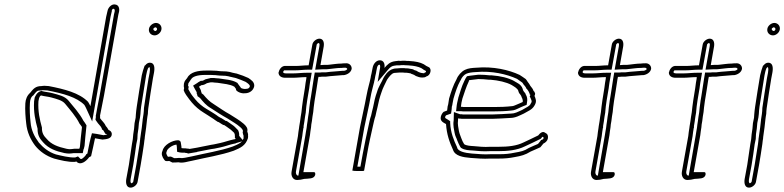

<svg xmlns="http://www.w3.org/2000/svg" viewBox="-20 -781 3590 879"><path d="M96 -308C94 -277 97 -241 100 -216C104 -175 120 -142 141 -114C162 -88 191 -67 228 -55C255 -48 292 -38 324 -40L329 -42C348 -21 375 -43 388 -61L397 -66C404 -93 408 -118 415 -148C427 -146 438 -144 449 -142C469 -144 492 -146 492 -168C491 -178 485 -183 477 -186C474 -191 469 -200 465 -203C459 -218 447 -227 438 -240C439 -244 438 -248 438 -252C444 -282 450 -313 456 -343L520 -704C521 -712 523 -719 525 -727C528 -743 523 -758 509 -760C493 -765 475 -748 472 -730C470 -721 468 -713 466 -704L394 -295C390 -303 387 -309 383 -315C343 -356 275 -373 203 -387C190 -388 179 -389 171 -387C143 -387 133 -375 118 -356C104 -344 97 -326 96 -308ZM117 -310C118 -325 122 -336 129 -342L131 -343L133 -345C148 -364 149 -367 168 -367H170L173 -368C175 -368 186 -368 197 -367C270 -353 331 -336 366 -301C370 -295 372 -290 375 -284L402 -225L486 -704C487 -711 490 -719 492 -730V-734C495 -742 500 -741 500 -741L501 -740H502C502 -740 507 -738 505 -728C502 -717 501 -712 500 -704L436 -343C429 -311 425 -283 419 -253L418 -250L419 -247C419 -243 418 -241 418 -240L417 -233L421 -227C431 -211 442 -204 446 -193L447 -188L451 -186C453 -185 456 -179 459 -174L462 -169L467 -167C470 -166 471 -165 471 -165C468 -164 459 -163 454 -162L422 -168L401 -171L395 -149C388 -122 385 -100 380 -78L375 -75L373 -71C370 -68 368 -64 364 -61C353 -51 350 -51 345 -57L337 -65L324 -60C297 -59 261 -68 236 -74C202 -85 178 -105 158 -128C138 -155 123 -184 120 -221C117 -246 115 -281 117 -310ZM136 -316C133 -268 142 -228 152 -192C151 -160 165 -143 177 -130C202 -101 235 -89 276 -80H277C283 -79 288 -78 296 -78C304 -78 310 -79 317 -80H359L362 -96C366 -104 365 -107 366 -110L367 -111V-112C369 -139 372 -169 375 -197L376 -207L373 -212C370 -218 364 -225 362 -228C344 -263 315 -294 294 -320C276 -342 246 -347 222 -354C204 -359 187 -360 176 -363L170 -365L164 -363C148 -357 142 -340 140 -337L139 -335L136 -317ZM156 -318 159 -332C162 -339 163 -342 168 -344C182 -340 199 -339 214 -335C239 -328 265 -322 278 -306C300 -279 328 -248 344 -215C348 -210 352 -205 355 -200V-196C352 -166 348 -138 346 -110C345 -107 345 -104 344 -102C343 -102 343 -101 343 -100H320C312 -99 305 -98 299 -98C294 -98 290 -99 284 -100C244 -109 215 -120 194 -145C181 -158 171 -172 172 -197C162 -233 153 -272 156 -318Z M662 -649C659 -633 671 -619 688 -619C702 -619 717 -632 719 -646C722 -662 710 -676 694 -676C680 -676 664 -663 662 -649ZM629 -436C621 -388 613 -340 606 -292C604 -280 603 -268 602 -257L601 -242L596 -217C595 -201 593 -182 590 -166C590 -159 588 -151 588 -144L584 -121C579 -89 575 -57 570 -26L558 39C555 58 559 78 578 78C592 78 608 65 610 51L624 -26C630 -58 634 -90 639 -121L641 -138C642 -143 643 -149 643 -154C645 -166 647 -184 649 -197C650 -209 652 -221 653 -233C654 -241 655 -250 657 -260C657 -268 658 -277 659 -286C666 -331 672 -377 680 -422L685 -448C689 -470 688 -494 666 -494C658 -494 650 -489 646 -483C645 -482 643 -481 642 -480C637 -466 632 -451 629 -436ZM682 -649C682 -651 689 -656 691 -656C696 -656 700 -651 699 -646C698 -643 694 -639 692 -639C686 -639 681 -645 682 -649ZM649 -436C651 -447 654 -460 658 -469L660 -471L663 -474C664 -474 669 -472 665 -448L660 -422C652 -376 646 -331 639 -286V-285V-284C639 -277 638 -268 637 -259C635 -248 634 -239 633 -233V-232V-231C632 -221 630 -207 629 -196C626 -181 625 -164 623 -154V-152L622 -150C622 -148 622 -143 621 -138V-137L619 -120C613 -88 610 -58 604 -26L590 51C590 53 584 58 582 58C581 58 575 56 578 39L590 -26C595 -57 600 -90 604 -121L609 -145V-147C609 -152 610 -159 610 -167C613 -184 615 -202 616 -218L621 -243L623 -259C624 -271 624 -280 626 -292C634 -341 641 -388 649 -436Z M721 -80C719 -67 730 -51 736 -45C742 -42 749 -44 755 -44C759 -42 764 -40 769 -37C778 -37 787 -37 797 -38C818 -33 840 -42 859 -45C923 -60 990 -70 1050 -91C1081 -104 1104 -114 1115 -148C1115 -151 1116 -154 1116 -156C1115 -158 1115 -160 1116 -163C1116 -168 1114 -173 1112 -179C1116 -194 1106 -205 1096 -214C1075 -232 1056 -242 1033 -257C1007 -271 984 -288 959 -304C940 -315 924 -332 911 -348L903 -354C903 -357 902 -359 901 -361C900 -370 895 -377 891 -384C894 -386 899 -389 902 -391C911 -391 919 -395 927 -400L939 -403H940C941 -403 942 -404 944 -404H954C957 -404 960 -403 962 -403C967 -403 971 -402 976 -402C1005 -397 1033 -396 1053 -384C1056 -380 1059 -376 1061 -373L1060 -370C1065 -361 1084 -352 1101 -354C1122 -354 1140 -366 1144 -387C1145 -406 1130 -415 1117 -424C1102 -431 1084 -438 1067 -443C1064 -444 1062 -445 1059 -445L1045 -448C1037 -451 1026 -453 1016 -454C1009 -454 1000 -455 990 -455L980 -456L972 -457C964 -457 955 -458 947 -458H924C888 -458 851 -452 837 -424C832 -417 827 -413 824 -405C824 -403 823 -401 822 -398C821 -390 821 -383 823 -378L821 -368C824 -356 839 -336 846 -327L858 -312C873 -294 893 -277 913 -265L932 -253C943 -245 955 -239 965 -231L977 -223L981 -222L995 -213L1002 -209L1007 -208C1015 -202 1023 -198 1030 -192C1037 -188 1045 -179 1052 -173C1054 -169 1056 -164 1055 -158C1056 -156 1056 -154 1055 -151C1057 -149 1057 -147 1059 -145C1056 -144 1054 -143 1051 -143C1027 -138 1010 -131 987 -126L959 -120C951 -119 941 -117 932 -115C915 -111 898 -109 882 -105L847 -99L846 -100C843 -100 839 -101 835 -101C831 -102 827 -102 823 -102C820 -102 816 -102 811 -103C811 -112 808 -124 807 -132C805 -135 802 -138 796 -139C768 -139 729 -117 724 -90C722 -87 721 -83 721 -80ZM741 -80 742 -84 743 -87 744 -90C746 -99 767 -117 788 -119C790 -111 790 -104 790 -99L791 -86L804 -83C811 -82 816 -82 819 -82H826L829 -81H831C831 -81 835 -80 837 -80L841 -78L882 -85L883 -86C897 -89 916 -92 934 -96C942 -98 952 -99 958 -100H959L988 -106C1012 -111 1031 -119 1051 -123C1060 -124 1061 -126 1061 -126L1088 -134C1080 -125 1067 -119 1045 -110C988 -90 921 -80 858 -65C835 -61 817 -55 804 -58H801H798C791 -57 783 -57 777 -57C773 -60 769 -61 767 -62L763 -64H758C753 -64 750 -63 749 -63C744 -69 741 -79 741 -80ZM842 -397C842 -399 842 -399 844 -402C846 -405 847 -407 852 -414L853 -416L855 -418C861 -430 883 -438 920 -438H943C949 -438 958 -437 967 -437L975 -436L986 -435H987C995 -435 1004 -434 1012 -434C1022 -433 1029 -431 1036 -429H1037L1054 -425H1055C1056 -425 1057 -424 1058 -424H1059C1074 -419 1092 -412 1105 -406C1120 -396 1124 -391 1124 -386C1122 -379 1118 -374 1105 -374H1104H1103C1097 -373 1086 -376 1082 -379V-381L1077 -387C1076 -388 1073 -393 1069 -398L1068 -400L1066 -402C1041 -417 1009 -417 982 -422H981H979C978 -422 973 -423 967 -423C966 -423 963 -424 958 -424H948C941 -424 941 -423 941 -423C934 -421 939 -422 937 -422L921 -418L917 -416C910 -412 908 -411 905 -411H899L894 -408C890 -406 885 -403 883 -401L864 -389L873 -372C878 -364 881 -359 881 -355L880 -353L881 -352C882 -349 883 -347 883 -347L884 -341L896 -332C910 -315 924 -298 945 -286C970 -270 995 -253 1021 -239C1045 -223 1062 -215 1081 -198C1091 -189 1093 -183 1092 -180L1091 -175L1092 -170C1093 -165 1094 -162 1095 -160V-152V-147C1093 -143 1092 -142 1091 -140L1075 -159C1076 -171 1072 -181 1070 -185L1068 -187L1066 -189C1061 -193 1054 -203 1044 -209C1034 -217 1027 -220 1021 -225L1018 -227L1012 -228L1008 -231L992 -241L989 -242L979 -248C968 -257 955 -264 946 -270L926 -282C907 -293 888 -309 874 -326L862 -341C856 -348 846 -365 842 -373L844 -384L841 -388C841 -388 841 -392 842 -397Z M1255 -448C1256 -433 1268 -425 1286 -425H1320C1341 -425 1361 -428 1383 -428L1382 -419C1380 -410 1378 -395 1376 -379C1370 -344 1363 -299 1360 -267C1358 -253 1355 -240 1354 -227L1350 -203L1349 -195C1347 -182 1345 -170 1344 -158L1315 4C1311 24 1321 43 1340 43C1351 43 1362 41 1373 38C1393 36 1417 39 1423 20C1424 12 1423 7 1417 7H1369L1399 -162C1400 -173 1402 -185 1404 -198C1404 -206 1406 -216 1408 -227C1409 -241 1412 -254 1414 -268C1415 -280 1417 -298 1420 -318C1423 -334 1425 -351 1428 -367C1431 -388 1434 -408 1436 -419L1438 -429C1443 -429 1448 -429 1454 -430H1472C1499 -434 1521 -434 1548 -437H1554C1569 -439 1587 -449 1590 -466C1591 -481 1578 -494 1560 -491C1554 -491 1548 -491 1543 -490C1525 -490 1508 -487 1489 -485C1487 -485 1483 -484 1479 -484H1463L1447 -483L1462 -568C1465 -587 1460 -604 1442 -604C1429 -604 1412 -591 1410 -577L1393 -482C1371 -482 1353 -479 1333 -479H1282C1268 -477 1258 -463 1255 -448ZM1276 -451C1278 -457 1281 -459 1281 -459H1330C1352 -459 1369 -462 1389 -462H1409L1430 -577C1430 -579 1436 -584 1438 -584C1440 -584 1445 -583 1442 -568L1423 -462L1461 -464H1476C1481 -464 1485 -465 1486 -465H1487C1507 -467 1524 -470 1540 -470H1542H1544C1546 -470 1550 -471 1556 -471H1558H1559C1563 -472 1569 -469 1570 -465C1569 -463 1564 -458 1556 -457H1551H1550C1525 -454 1501 -454 1473 -450H1455H1454C1450 -449 1446 -449 1441 -449H1421L1416 -419C1414 -408 1411 -388 1408 -367C1405 -349 1403 -333 1400 -318V-317C1397 -297 1395 -279 1394 -267C1392 -253 1389 -239 1388 -226C1386 -215 1385 -206 1384 -197C1382 -183 1379 -171 1378 -161L1346 23H1344C1340 23 1333 17 1335 4L1364 -159V-160C1365 -171 1367 -182 1369 -195L1370 -196V-204L1374 -228V-229C1375 -241 1378 -253 1380 -267V-268V-269C1382 -300 1390 -344 1396 -379V-380C1398 -395 1400 -410 1402 -419L1407 -448H1387C1363 -448 1342 -445 1323 -445H1289C1278 -445 1277 -449 1276 -451Z M1593 0C1597 1 1606 2 1618 2H1624C1638 2 1647 2 1647 0L1661 -78C1668 -120 1678 -162 1687 -203C1691 -220 1694 -236 1699 -250C1701 -262 1705 -275 1708 -289C1712 -311 1719 -338 1726 -357C1733 -380 1743 -396 1752 -416C1759 -426 1771 -444 1784 -447C1788 -447 1792 -448 1796 -448C1800 -448 1805 -449 1810 -449H1824C1830 -448 1835 -448 1841 -448C1844 -448 1847 -447 1849 -447C1853 -446 1856 -446 1860 -445L1863 -443C1867 -442 1871 -440 1876 -438L1884 -433C1893 -429 1903 -426 1913 -426C1921 -426 1927 -427 1932 -431C1951 -435 1959 -467 1942 -474L1932 -479C1917 -491 1898 -497 1874 -500C1866 -501 1859 -501 1851 -502C1845 -502 1840 -502 1834 -503C1826 -503 1818 -503 1811 -502C1810 -502 1808 -503 1807 -503C1801 -502 1795 -502 1790 -501C1765 -498 1754 -486 1740 -470C1743 -488 1737 -505 1719 -505C1702 -505 1689 -488 1686 -471L1683 -456C1682 -449 1680 -441 1678 -433L1677 -426C1676 -420 1674 -414 1673 -408C1670 -395 1666 -382 1663 -368C1661 -359 1659 -349 1657 -339C1649 -294 1637 -245 1628 -198ZM1616 -18 1648 -198C1657 -244 1669 -293 1677 -339C1678 -347 1681 -358 1683 -367C1686 -381 1690 -393 1693 -406V-407V-408C1694 -412 1696 -418 1697 -426L1698 -432C1701 -444 1702 -449 1703 -456L1706 -471C1708 -482 1715 -485 1716 -485C1718 -485 1722 -484 1720 -470L1709 -406L1754 -459C1767 -474 1772 -479 1789 -481H1790H1791C1793 -481 1791 -481 1796 -482H1808H1810C1814 -483 1822 -483 1828 -483C1836 -482 1841 -482 1846 -482C1857 -481 1862 -481 1869 -480C1891 -477 1907 -472 1918 -463L1919 -462L1930 -456C1931 -455 1930 -452 1929 -450L1925 -449L1922 -446H1917C1911 -446 1904 -448 1897 -451L1888 -456L1887 -457C1883 -458 1877 -460 1874 -461L1872 -464H1869C1862 -466 1858 -466 1857 -466L1854 -467H1853C1852 -467 1850 -468 1845 -468C1839 -468 1835 -468 1831 -469H1830H1814C1806 -469 1801 -468 1800 -468C1793 -468 1788 -467 1787 -467H1785L1782 -466C1755 -460 1741 -433 1736 -425L1735 -423L1734 -421C1727 -404 1713 -385 1706 -360C1698 -339 1692 -312 1688 -290C1685 -276 1681 -264 1679 -252C1673 -236 1671 -220 1667 -204C1658 -163 1649 -121 1641 -78L1630 -18H1627H1621Z M1998 -246C1994 -226 2010 -220 2022 -213C2025 -166 2038 -130 2054 -95C2063 -67 2099 -61 2135 -58C2163 -56 2193 -53 2224 -55H2263C2291 -55 2312 -57 2337 -62C2366 -67 2385 -72 2409 -87C2424 -94 2440 -100 2454 -107C2459 -113 2464 -119 2468 -124C2476 -127 2486 -136 2488 -146C2491 -162 2485 -169 2476 -173C2464 -183 2451 -170 2444 -161C2422 -151 2400 -139 2377 -129C2345 -113 2306 -109 2263 -109H2224C2196 -107 2173 -110 2149 -112C2133 -113 2115 -114 2105 -121C2100 -129 2095 -139 2092 -148C2088 -160 2084 -167 2081 -181C2079 -196 2074 -212 2077 -231V-239C2080 -238 2084 -238 2087 -238C2092 -237 2096 -237 2099 -237H2233C2261 -238 2288 -239 2315 -241C2340 -241 2358 -252 2378 -261C2396 -272 2416 -278 2427 -298C2439 -317 2432 -330 2427 -342C2429 -345 2429 -348 2430 -352C2428 -359 2426 -363 2423 -364C2420 -373 2415 -380 2408 -388C2405 -394 2401 -400 2396 -406C2394 -410 2390 -415 2387 -419C2378 -425 2369 -432 2359 -438C2310 -461 2238 -478 2160 -471C2142 -470 2124 -469 2108 -461C2092 -453 2077 -436 2070 -418C2055 -391 2046 -363 2036 -330L2032 -304C2030 -297 2028 -290 2028 -283C2027 -280 2028 -278 2027 -275L2011 -269C2005 -264 2000 -255 1998 -246ZM2018 -246C2018 -248 2021 -251 2022 -253L2045 -261L2047 -275C2048 -280 2048 -283 2048 -283V-284V-286C2048 -291 2049 -296 2051 -301V-303L2056 -329C2066 -363 2074 -387 2087 -411L2088 -412L2089 -414C2094 -427 2104 -438 2114 -443C2125 -448 2139 -450 2158 -451C2232 -458 2301 -441 2347 -420C2355 -415 2363 -408 2371 -403C2373 -400 2376 -397 2377 -394L2378 -393L2379 -392C2384 -386 2388 -381 2389 -377L2390 -375L2392 -374C2398 -367 2401 -361 2404 -354L2406 -347H2409L2405 -340L2409 -332C2415 -318 2416 -316 2410 -307L2409 -306V-305C2404 -295 2393 -291 2371 -278C2349 -268 2337 -261 2319 -261H2318C2292 -259 2263 -258 2236 -257H2102C2099 -257 2097 -257 2094 -258H2092H2090H2086L2058 -268L2057 -230C2053 -206 2059 -187 2061 -174C2064 -156 2070 -150 2073 -139C2077 -128 2082 -118 2087 -109L2089 -106L2091 -104C2107 -93 2129 -93 2144 -92C2167 -90 2193 -87 2222 -89H2260C2304 -89 2347 -93 2383 -111C2408 -122 2429 -133 2450 -143L2456 -146L2460 -151C2461 -152 2462 -154 2463 -155L2465 -154C2469 -152 2469 -154 2468 -146C2468 -145 2464 -142 2463 -142L2457 -140L2453 -134L2443 -122C2430 -116 2418 -112 2404 -105L2402 -104L2400 -103C2380 -90 2365 -87 2336 -82C2312 -77 2293 -75 2266 -75H2226C2197 -73 2169 -76 2141 -78C2104 -81 2078 -89 2073 -104V-105V-106C2057 -140 2043 -174 2041 -218V-226L2034 -231C2019 -240 2017 -240 2018 -246ZM2070 -290 2068 -272H2090C2098 -271 2098 -271 2100 -271H2239C2266 -271 2296 -272 2321 -275C2336 -276 2344 -281 2347 -282C2359 -287 2369 -293 2378 -296L2391 -301L2393 -314C2397 -336 2386 -350 2386 -350L2385 -354L2383 -356C2382 -357 2380 -360 2376 -365V-367H2375L2374 -369V-370L2373 -374C2366 -396 2344 -403 2335 -409V-410H2334C2307 -425 2270 -433 2232 -436H2231H2223C2205 -438 2190 -439 2173 -439H2172H2170C2156 -437 2143 -436 2129 -434L2118 -432L2112 -423C2109 -418 2107 -414 2106 -411C2093 -385 2086 -357 2078 -333V-332C2075 -319 2071 -304 2070 -290ZM2090 -292C2091 -305 2094 -318 2097 -330C2106 -356 2114 -383 2126 -408C2126 -410 2127 -412 2128 -414C2141 -416 2155 -417 2170 -419C2186 -419 2200 -418 2218 -416H2226C2262 -413 2298 -405 2322 -392C2333 -385 2349 -377 2353 -365V-364C2355 -357 2357 -353 2360 -351L2366 -342C2368 -333 2375 -328 2373 -314C2363 -310 2354 -305 2343 -301C2338 -299 2330 -295 2324 -295C2297 -292 2269 -291 2242 -291H2103C2102 -291 2099 -291 2096 -292Z M2626 -448C2627 -433 2639 -425 2657 -425H2691C2712 -425 2732 -428 2754 -428L2753 -419C2751 -410 2749 -395 2747 -379C2741 -344 2734 -299 2731 -267C2729 -253 2726 -240 2725 -227L2721 -203L2720 -195C2718 -182 2716 -170 2715 -158L2686 4C2682 24 2692 43 2711 43C2722 43 2733 41 2744 38C2764 36 2788 39 2794 20C2795 12 2794 7 2788 7H2740L2770 -162C2771 -173 2773 -185 2775 -198C2775 -206 2777 -216 2779 -227C2780 -241 2783 -254 2785 -268C2786 -280 2788 -298 2791 -318C2794 -334 2796 -351 2799 -367C2802 -388 2805 -408 2807 -419L2809 -429C2814 -429 2819 -429 2825 -430H2843C2870 -434 2892 -434 2919 -437H2925C2940 -439 2958 -449 2961 -466C2962 -481 2949 -494 2931 -491C2925 -491 2919 -491 2914 -490C2896 -490 2879 -487 2860 -485C2858 -485 2854 -484 2850 -484H2834L2818 -483L2833 -568C2836 -587 2831 -604 2813 -604C2800 -604 2783 -591 2781 -577L2764 -482C2742 -482 2724 -479 2704 -479H2653C2639 -477 2629 -463 2626 -448ZM2647 -451C2649 -457 2652 -459 2652 -459H2701C2723 -459 2740 -462 2760 -462H2780L2801 -577C2801 -579 2807 -584 2809 -584C2811 -584 2816 -583 2813 -568L2794 -462L2832 -464H2847C2852 -464 2856 -465 2857 -465H2858C2878 -467 2895 -470 2911 -470H2913H2915C2917 -470 2921 -471 2927 -471H2929H2930C2934 -472 2940 -469 2941 -465C2940 -463 2935 -458 2927 -457H2922H2921C2896 -454 2872 -454 2844 -450H2826H2825C2821 -449 2817 -449 2812 -449H2792L2787 -419C2785 -408 2782 -388 2779 -367C2776 -349 2774 -333 2771 -318V-317C2768 -297 2766 -279 2765 -267C2763 -253 2760 -239 2759 -226C2757 -215 2756 -206 2755 -197C2753 -183 2750 -171 2749 -161L2717 23H2715C2711 23 2704 17 2706 4L2735 -159V-160C2736 -171 2738 -182 2740 -195L2741 -196V-204L2745 -228V-229C2746 -241 2749 -253 2751 -267V-268V-269C2753 -300 2761 -344 2767 -379V-380C2769 -395 2771 -410 2773 -419L2778 -448H2758C2734 -448 2713 -445 2694 -445H2660C2649 -445 2648 -449 2647 -451Z M3042 -448C3043 -433 3055 -425 3073 -425H3107C3128 -425 3148 -428 3170 -428L3169 -419C3167 -410 3165 -395 3163 -379C3157 -344 3150 -299 3147 -267C3145 -253 3142 -240 3141 -227L3137 -203L3136 -195C3134 -182 3132 -170 3131 -158L3102 4C3098 24 3108 43 3127 43C3138 43 3149 41 3160 38C3180 36 3204 39 3210 20C3211 12 3210 7 3204 7H3156L3186 -162C3187 -173 3189 -185 3191 -198C3191 -206 3193 -216 3195 -227C3196 -241 3199 -254 3201 -268C3202 -280 3204 -298 3207 -318C3210 -334 3212 -351 3215 -367C3218 -388 3221 -408 3223 -419L3225 -429C3230 -429 3235 -429 3241 -430H3259C3286 -434 3308 -434 3335 -437H3341C3356 -439 3374 -449 3377 -466C3378 -481 3365 -494 3347 -491C3341 -491 3335 -491 3330 -490C3312 -490 3295 -487 3276 -485C3274 -485 3270 -484 3266 -484H3250L3234 -483L3249 -568C3252 -587 3247 -604 3229 -604C3216 -604 3199 -591 3197 -577L3180 -482C3158 -482 3140 -479 3120 -479H3069C3055 -477 3045 -463 3042 -448ZM3063 -451C3065 -457 3068 -459 3068 -459H3117C3139 -459 3156 -462 3176 -462H3196L3217 -577C3217 -579 3223 -584 3225 -584C3227 -584 3232 -583 3229 -568L3210 -462L3248 -464H3263C3268 -464 3272 -465 3273 -465H3274C3294 -467 3311 -470 3327 -470H3329H3331C3333 -470 3337 -471 3343 -471H3345H3346C3350 -472 3356 -469 3357 -465C3356 -463 3351 -458 3343 -457H3338H3337C3312 -454 3288 -454 3260 -450H3242H3241C3237 -449 3233 -449 3228 -449H3208L3203 -419C3201 -408 3198 -388 3195 -367C3192 -349 3190 -333 3187 -318V-317C3184 -297 3182 -279 3181 -267C3179 -253 3176 -239 3175 -226C3173 -215 3172 -206 3171 -197C3169 -183 3166 -171 3165 -161L3133 23H3131C3127 23 3120 17 3122 4L3151 -159V-160C3152 -171 3154 -182 3156 -195L3157 -196V-204L3161 -228V-229C3162 -241 3165 -253 3167 -267V-268V-269C3169 -300 3177 -344 3183 -379V-380C3185 -395 3187 -410 3189 -419L3194 -448H3174C3150 -448 3129 -445 3110 -445H3076C3065 -445 3064 -449 3063 -451Z M3493 -649C3490 -633 3502 -619 3519 -619C3533 -619 3548 -632 3550 -646C3553 -662 3541 -676 3525 -676C3511 -676 3495 -663 3493 -649ZM3460 -436C3452 -388 3444 -340 3437 -292C3435 -280 3434 -268 3433 -257L3432 -242L3427 -217C3426 -201 3424 -182 3421 -166C3421 -159 3419 -151 3419 -144L3415 -121C3410 -89 3406 -57 3401 -26L3389 39C3386 58 3390 78 3409 78C3423 78 3439 65 3441 51L3455 -26C3461 -58 3465 -90 3470 -121L3472 -138C3473 -143 3474 -149 3474 -154C3476 -166 3478 -184 3480 -197C3481 -209 3483 -221 3484 -233C3485 -241 3486 -250 3488 -260C3488 -268 3489 -277 3490 -286C3497 -331 3503 -377 3511 -422L3516 -448C3520 -470 3519 -494 3497 -494C3489 -494 3481 -489 3477 -483C3476 -482 3474 -481 3473 -480C3468 -466 3463 -451 3460 -436ZM3513 -649C3513 -651 3520 -656 3522 -656C3527 -656 3531 -651 3530 -646C3529 -643 3525 -639 3523 -639C3517 -639 3512 -645 3513 -649ZM3480 -436C3482 -447 3485 -460 3489 -469L3491 -471L3494 -474C3495 -474 3500 -472 3496 -448L3491 -422C3483 -376 3477 -331 3470 -286V-285V-284C3470 -277 3469 -268 3468 -259C3466 -248 3465 -239 3464 -233V-232V-231C3463 -221 3461 -207 3460 -196C3457 -181 3456 -164 3454 -154V-152L3453 -150C3453 -148 3453 -143 3452 -138V-137L3450 -120C3444 -88 3441 -58 3435 -26L3421 51C3421 53 3415 58 3413 58C3412 58 3406 56 3409 39L3421 -26C3426 -57 3431 -90 3435 -121L3440 -145V-147C3440 -152 3441 -159 3441 -167C3444 -184 3446 -202 3447 -218L3452 -243L3454 -259C3455 -271 3455 -280 3457 -292C3465 -341 3472 -388 3480 -436Z"/></svg>

Font: Scribbler
Style: ClrIta
Weight: 400
Designer: Mew Too
Foundry: Cannot Into Space Fonts
Version: Version 1.001